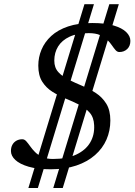

<svg xmlns="http://www.w3.org/2000/svg" viewBox="-20 -810 652 930"><path d="M238 100.5 509.5 -789.5H555.5L284 100.5ZM117.5 100.5 389 -789.5H435L163.5 100.5ZM236.5 -40Q304 -40 349.2 -61.2Q394.5 -82.5 416.5 -119.2Q438.5 -156 436 -203.5Q434.5 -241.5 414.2 -264.5Q394 -287.5 363.2 -303Q332.5 -318.5 298.2 -332.5Q264 -346.5 233.8 -365.5Q203.5 -384.5 184.5 -414.5Q165.5 -444.5 165.5 -492.5Q165.5 -532.5 181 -569.5Q196.5 -606.5 228.2 -635.8Q260 -665 309.5 -681.8Q359 -698.5 427 -698.5Q489.5 -698.5 530.2 -686.5Q571 -674.5 591.2 -654.8Q611.5 -635 611.5 -612Q611.5 -587 596.2 -572.5Q581 -558 558 -558Q548 -558 539.8 -567.2Q531.5 -576.5 522.2 -590.2Q513 -604 499.2 -617.5Q485.5 -631 464.2 -640.2Q443 -649.5 410 -649.5Q354 -649.5 317 -632.2Q280 -615 261.5 -585Q243 -555 243 -516.5Q243 -482 262.8 -460.5Q282.5 -439 313.2 -423.8Q344 -408.5 378.8 -394Q413.5 -379.5 444.2 -359.5Q475 -339.5 494.8 -307.8Q514.5 -276 514.5 -226.5Q514.5 -177 495.8 -134Q477 -91 440.2 -58.8Q403.5 -26.5 349.8 -8.2Q296 10 225.5 10Q161.5 10 118.8 -2.5Q76 -15 54.5 -35Q33 -55 33 -78.5Q33 -96 40 -108.8Q47 -121.5 59.5 -128.5Q72 -135.5 88 -135.5Q98.5 -135.5 107.2 -125.8Q116 -116 125.8 -102Q135.5 -88 149.5 -73.8Q163.5 -59.5 184.5 -49.8Q205.5 -40 236.5 -40Z"/></svg>

Font: Newsreader 12pt
Style: Italic
Weight: 400
Italic angle: -17°
Version: Version 1.003